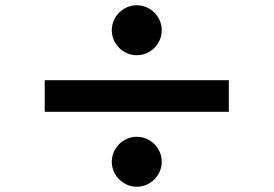

<svg xmlns="http://www.w3.org/2000/svg" viewBox="-20 -746 1040 730"><path d="M500 -726C448 -726 405 -683 405 -631C405 -579 448 -536 500 -536C552 -536 595 -579 595 -631C595 -683 552 -726 500 -726ZM850 -441H150V-321H850ZM500 -226C448 -226 405 -183 405 -131C405 -79 448 -36 500 -36C552 -36 595 -79 595 -131C595 -183 552 -226 500 -226Z"/></svg>

Font: ChiuKong Gothic MN Heavy
Style: Regular
Weight: 900
Designer: Ryoko NISHIZUKA 西塚涼子 (kana, bopomofo & ideographs); Paul D. Hunt (Latin, Greek & Cyrillic); Sandoll Communications 산돌커뮤니
Foundry: Adobe
Version: Version 1.300